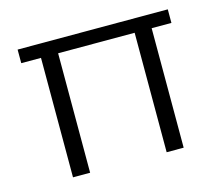

<svg xmlns="http://www.w3.org/2000/svg" viewBox="-83 -653 879 761"><g transform="rotate(-15 356.5 -273.0)"><path d="M46.9 -545.9H663.1V-490.2H582V0H512.2V-490.2H198.2V0H127.9V-490.2H46.9Z"/></g></svg>

Font: PoppinsZ Light
Style: Regular
Weight: 300
Designer: Ninad Kale (Devanagari), Jonny Pinhorn (Latin)
Foundry: Indian Type Foundry
Version: Version 3.002;FEAKit 1.0